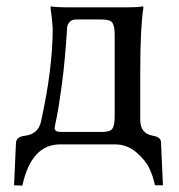

<svg xmlns="http://www.w3.org/2000/svg" viewBox="-20 -452 561 601"><path d="M151 -51Q151 -39 170 -39H299Q325 -39 332 -49.5Q339 -60 339 -88V-342Q339 -370 332 -380.5Q325 -391 299 -391H218Q203 -391 196.5 -381.5Q190 -372 190 -365Q184 -265 174 -190.5Q164 -116 157.5 -85Q151 -54 151 -51ZM145 -364Q142 -402 138 -429L140 -432Q158 -429 188 -429H379Q409 -429 427 -432L429 -429Q419 -366 419 -229V-76Q419 -34 459 -27Q484 -23 484 -6L490 128H465Q460 102 448 76Q436 50 407 25Q378 0 340 0H168Q78 0 50 129L24 128L30 -5Q31 -24 58 -27Q99 -32 108 -70Q145 -236 145 -364Z"/></svg>

Font: Libertinus Sans
Style: Regular
Weight: 400
Designer: Philipp H. Poll
Foundry: Khaled Hosny
Version: Version 6.1